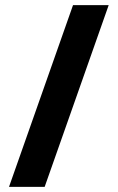

<svg xmlns="http://www.w3.org/2000/svg" viewBox="-20 -710 457 745"><path d="M15 15 263.3 -690H401.7L153.3 15Z"/></svg>

Font: Funnel Sans ExtraBold
Style: Regular
Weight: 800
Version: Version 1.000; Beta; Release 5; Build 24; ttfautohint (v1.8.